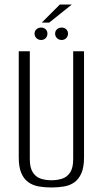

<svg xmlns="http://www.w3.org/2000/svg" viewBox="-20 -818 455 850"><path d="M208 12Q178 12 152 7.5Q126 3 106 -11Q86 -25 74.5 -51.5Q63 -78 63 -121V-591H112V-113Q112 -75 125.5 -54.5Q139 -34 160.5 -27Q182 -20 208 -20Q233 -20 255 -27Q277 -34 290.5 -54.5Q304 -75 304 -113V-591H352V-121Q352 -78 340.5 -51.5Q329 -25 309.5 -11Q290 3 263.5 7.5Q237 12 208 12ZM162 -641Q150 -641 141.5 -649Q133 -657 133 -669Q133 -681 141.5 -688.5Q150 -696 162 -696Q174 -696 182 -688.5Q190 -681 190 -669Q190 -657 182 -649Q174 -641 162 -641ZM253 -641Q241 -641 232.5 -649Q224 -657 224 -669Q224 -681 232.5 -688.5Q241 -696 253 -696Q265 -696 273 -688.5Q281 -681 281 -669Q281 -657 273 -649Q265 -641 253 -641ZM165 -718 245 -798H298L198 -718Z"/></svg>

Font: Alumni Sans Thin Light
Style: Regular
Weight: 300
Version: Version 1.018